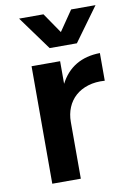

<svg xmlns="http://www.w3.org/2000/svg" viewBox="-86 -808 582 861"><g transform="rotate(-10 205.5 -377.5)"><path d="M175 -601 63 -755H174L237 -663L300 -755H411L299 -601ZM211 -432Q266 -538 393 -540V-414Q351 -417 317 -406.5Q283 -396 259.5 -375Q236 -354 223.5 -324Q211 -294 211 -258V0H81V-535H211Z"/></g></svg>

Font: QuotatisMedium
Style: Regular
Weight: 500
Designer: Julieta Ulanovsky
Foundry: Quotatis-Medium
Version: Version 4.000;PS 004.000;hotconv 1.0.88;makeotf.lib2.5.64775